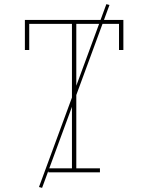

<svg xmlns="http://www.w3.org/2000/svg" viewBox="-20 -831 715 926"><path d="M213 0V-19H327V-716H121V-590H100V-735H575V-590H554V-716H348V-19H462V0ZM183 75 168 71 493 -811 508 -807Z"/></svg>

Font: Iosevka Etoile Thin
Style: Regular
Weight: 100
Designer: Belleve Invis
Foundry: Belleve Invis
Version: Version 22.1.2; ttfautohint (v1.8.4)